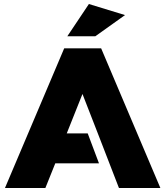

<svg xmlns="http://www.w3.org/2000/svg" viewBox="-20 -944 835 965"><path d="M420.9 -273.4Q385.7 -273.4 315.4 -273.4Q341.8 -339.8 394.5 -471.7Q419.9 -406.2 471.7 -273.4Q471.7 -273.4 471.7 -273.4Q506.8 -182.6 577.1 -1Q577.1 0 578.1 1Q647.5 1 786.1 1Q686.5 -233.4 488.3 -701.2Q426.8 -701.2 302.7 -701.2Q203.1 -466.8 4.9 1Q73.2 1 208 1Q224.6 -41 257.8 -123Q331.1 -123 477.5 -123Q459 -173.8 420.9 -273.4ZM426.8 -923.8Q487.3 -905.3 608.4 -868.2Q558.6 -833 459 -761.7Q412.1 -761.7 318.4 -761.7Q354.5 -815.4 426.8 -923.8Z"/></svg>

Font: Big-Shock
Style: Black
Weight: 400